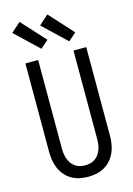

<svg xmlns="http://www.w3.org/2000/svg" viewBox="-144 -1053 788 1134"><g transform="rotate(-15 250.0 -486.5)"><path d="M250 8Q224 8 198 2.5Q172 -3 149.5 -16Q127 -29 110 -49Q93 -69 82.5 -93Q72 -117 68 -143Q64 -169 64 -195V-735H142V-195Q142 -179 144 -162.5Q146 -146 151.5 -131Q157 -116 166 -102.5Q175 -89 188.5 -79.5Q202 -70 218 -66Q234 -62 250 -62Q266 -62 282 -66Q298 -70 311.5 -79.5Q325 -89 334 -102.5Q343 -116 348.5 -131Q354 -146 356 -162.5Q358 -179 358 -195V-735H436V-195Q436 -169 432 -143Q428 -117 417.5 -93Q407 -69 390 -49Q373 -29 350.5 -16Q328 -3 302 2.5Q276 8 250 8ZM348 -794 206 -929 264 -981 396 -836ZM178 -794 36 -929 94 -981 226 -836Z"/></g></svg>

Font: Iosevka SS04
Style: Regular
Weight: 400
Monospace: yes
Designer: Belleve Invis
Foundry: Belleve Invis
Version: Version 19.0.0; ttfautohint (v1.8.4)